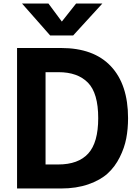

<svg xmlns="http://www.w3.org/2000/svg" viewBox="-20 -1073 783 1093"><path d="M77.1 0V-799.8H327.1Q513.7 -799.8 611.3 -695.8Q709 -591.8 709 -400.4Q709 -338.9 698.7 -285.2Q688.5 -231.4 661.6 -177.7Q634.8 -124 593.3 -85.9Q551.8 -47.9 483.4 -23.9Q415 0 327.1 0ZM239.3 -136.7H311.5Q425.8 -136.7 482.4 -199.2Q539.1 -261.7 539.1 -400.4Q539.1 -543 480.5 -602.5Q421.9 -662.1 313.5 -662.1H239.3ZM105.5 -1052.7H255.9L332 -950.2L413.1 -1052.7H562.5L396.5 -871.1H265.6Z"/></svg>

Font: Gothic A1 Black
Style: Regular
Weight: 900
Version: Version 2.50